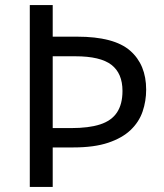

<svg xmlns="http://www.w3.org/2000/svg" viewBox="-20 -734 645 754"><path d="M554 -382Q554 -337 540 -296Q526 -255 493 -223.5Q460 -192 405 -173.5Q350 -155 268 -155H187V0H97V-714H187V-590H283Q428 -590 491 -535Q554 -480 554 -382ZM259 -231Q329 -231 373.5 -245.5Q418 -260 439.5 -292.5Q461 -325 461 -377Q461 -446 417.5 -479.5Q374 -513 276 -513H187V-231Z"/></svg>

Font: Noto Sans Gujarati
Style: Regular
Weight: 400
Designer: Jelle Bosma - Monotype Design Team, Universal Thirst
Foundry: Monotype Imaging Inc.
Version: Version 2.102